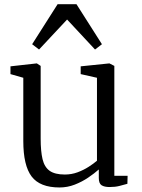

<svg xmlns="http://www.w3.org/2000/svg" viewBox="-20 -858 656 890"><path d="M488 9Q464 9 451 0.8Q438 -7.5 438 -33V-72.5Q418 -54.5 389.2 -35Q360.5 -15.5 326.5 -2.2Q292.5 11 256 11Q165 11 126.5 -40Q88 -91 88 -204V-497.5L28.5 -514.5V-550.5L149 -564H151L168.5 -552.5V-215.5Q168.5 -157 177.2 -120.2Q186 -83.5 210.2 -66.2Q234.5 -49 280.5 -49Q312 -49 340 -59.5Q368 -70 391 -84.8Q414 -99.5 429.5 -113V-497.5L354 -514.5V-550.5L485.5 -564H487.5L510 -552.5V-43H571.5L570.5 -6Q554 -1.5 534 3.8Q514 9 488 9ZM161 -628.5 129 -653 247 -838.5H334.5L452.5 -653L420.5 -628.5L291 -767.5Z"/></svg>

Font: Merriweather 24pt Light
Style: Regular
Weight: 300
Designer: Eben Sorkin
Foundry: Eben Sorkin
Version: Version 2.100